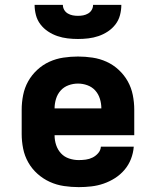

<svg xmlns="http://www.w3.org/2000/svg" viewBox="-20 -760 640 788"><path d="M303 8Q273 8 242.5 3.5Q212 -1 184.5 -13.5Q157 -26 134 -46.5Q111 -67 96 -93.5Q81 -120 75 -150Q69 -180 69 -210V-310Q69 -340 75 -370Q81 -400 95.5 -426Q110 -452 132.5 -473Q155 -494 182.5 -506.5Q210 -519 240 -523.5Q270 -528 300 -528Q330 -528 360 -523.5Q390 -519 417.5 -506.5Q445 -494 467.5 -473Q490 -452 504.5 -426Q519 -400 525 -370Q531 -340 531 -310V-205H204Q204 -184 210.5 -164.5Q217 -145 230.5 -130.5Q244 -116 263.5 -109.5Q283 -103 303 -103Q318 -103 332.5 -105Q347 -107 360 -113.5Q373 -120 383 -131.5Q393 -143 394 -158H529Q527 -132 517.5 -107.5Q508 -83 491 -63Q474 -43 452 -29Q430 -15 405.5 -6.5Q381 2 355 5Q329 8 303 8ZM396 -315Q396 -335 390 -354.5Q384 -374 371 -388.5Q358 -403 339 -410Q320 -417 300 -417Q280 -417 261 -410Q242 -403 229 -388.5Q216 -374 210 -354.5Q204 -335 204 -315ZM300 -600Q279 -600 257.5 -602.5Q236 -605 215.5 -612Q195 -619 177 -631Q159 -643 146 -660Q133 -677 127.5 -698Q122 -719 122 -740H238Q238 -729 243.5 -719.5Q249 -710 258.5 -704.5Q268 -699 278.5 -697Q289 -695 300 -695Q311 -695 321.5 -697Q332 -699 341.5 -704.5Q351 -710 356.5 -719.5Q362 -729 362 -740H478Q478 -719 472.5 -698Q467 -677 454 -660Q441 -643 423 -631Q405 -619 384.5 -612Q364 -605 342.5 -602.5Q321 -600 300 -600Z"/></svg>

Font: Iosevka Custom Heavy Extended
Style: Regular
Weight: 900
Width: 7
Monospace: yes
Designer: Belleve Invis
Foundry: Belleve Invis
Version: Version 11.2.4; ttfautohint (v1.8.4)